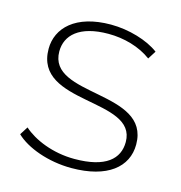

<svg xmlns="http://www.w3.org/2000/svg" viewBox="-85 -601 642 681"><g transform="rotate(15 236.0 -260.0)"><path d="M236 4C368 4 437 -53 437 -136C437 -333 88 -220 88 -385C88 -444 134 -490 241 -490C298 -490 356 -474 399 -442L418 -472C377 -503 307 -524 241 -524C111 -524 49 -460 49 -384C49 -181 399 -295 399 -135C399 -73 353 -30 238 -30C158 -30 88 -60 49 -95L30 -65C70 -26 151 4 236 4Z"/></g></svg>

Font: Montserrat-Alt1 ExtLt
Style: Regular
Weight: 200
Designer: Differentunic
Foundry: Differentunic
Version: Version 7.222